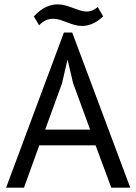

<svg xmlns="http://www.w3.org/2000/svg" viewBox="-20 -860 625 880"><path d="M418 -194H160L90 0H8L273 -711H311L577 0H490ZM187 -266H393L315 -479L290 -585H289L264 -477ZM135 -785Q166 -817 192.5 -828.5Q219 -840 243 -840Q262 -840 280 -835Q298 -830 314.5 -823.5Q331 -817 347 -812Q363 -807 378 -807Q404 -807 428 -828L453 -785Q426 -760 402 -750.5Q378 -741 357 -741Q338 -741 321 -746Q304 -751 287.5 -757.5Q271 -764 255 -769Q239 -774 223 -774Q207 -774 191.5 -767.5Q176 -761 159 -744Z"/></svg>

Font: PTSans
Style: Regular
Weight: 400
Designer: A.Korolkova, O.Umpeleva, V.Yefimov
Foundry: ParaType Ltd
Version: Version 2.003W OFL